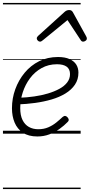

<svg xmlns="http://www.w3.org/2000/svg" viewBox="-20 -905 608 1300"><path d="M233 19Q173 19 135 -6.5Q97 -32 79 -75Q61 -118 61 -172Q61 -239 83.5 -301Q106 -363 147 -412.5Q188 -462 245 -490.5Q302 -519 373 -519Q420 -519 451 -505Q482 -491 496.5 -467.5Q511 -444 511 -413Q511 -367 487.5 -332Q464 -297 423 -272Q382 -247 329 -231.5Q276 -216 217 -208Q158 -200 98 -198L111 -243Q162 -245 211.5 -252Q261 -259 304.5 -272Q348 -285 382 -303.5Q416 -322 435 -347Q454 -372 454 -403Q454 -437 431.5 -453.5Q409 -470 366 -470Q308 -470 261.5 -444Q215 -418 183 -375Q151 -332 134 -279.5Q117 -227 117 -173Q117 -124 132.5 -92.5Q148 -61 175.5 -45.5Q203 -30 239 -30Q277 -30 307 -43Q337 -56 361 -75.5Q385 -95 404 -113Q414 -121 421.5 -120Q429 -119 436 -112Q443 -105 445 -96.5Q447 -88 438 -79Q415 -55 383 -32Q351 -9 313.5 5Q276 19 233 19ZM251 -623Q243 -623 236 -630Q229 -637 229 -645Q229 -650 231.5 -654Q234 -658 238 -662L418 -825Q426 -832 433.5 -834.5Q441 -837 449 -837Q456 -837 462 -834Q468 -831 473 -823L563 -660Q566 -655 567 -651Q568 -647 568 -644Q568 -635 559.5 -629Q551 -623 543 -623Q537 -623 533 -626Q529 -629 526 -634L437 -769L272 -634Q266 -629 261 -626Q256 -623 251 -623ZM0 365H526V375H0ZM0 -20H526V0H0ZM0 -505H526V-500H0ZM0 -885H526V-875H0Z"/></svg>

Font: Playwrite DK Uloopet Guides
Style: Regular
Weight: 400
Designer: Veronika Burian, José Scaglione
Foundry: TypeTogether
Version: Version 1.003